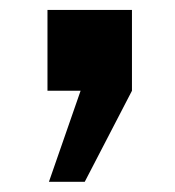

<svg xmlns="http://www.w3.org/2000/svg" viewBox="-20 -182 350 385"><path d="M78.1 182.6H149.9L244.6 0V-162.1H75.2V0H141.6Z"/></svg>

Font: Decalotype SemiBold
Style: Regular
Weight: 600
Designer: Alfredo Marco Pradil
Foundry: Alfredo Marco Pradil
Version: Version 1.0